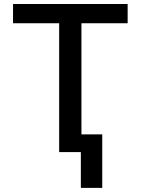

<svg xmlns="http://www.w3.org/2000/svg" viewBox="-20 -747 691 943"><path d="M44 -632.8H270.6V0H377.1V175.8H482.2V-87H380V-632.8H606.9V-727.3H44Z"/></svg>

Font: Magic Ui Pro Medium
Style: Regular
Weight: 500
Designer: Stefan Endress, Andreas Faust
Version: Version 1.000;FEAKit 1.0